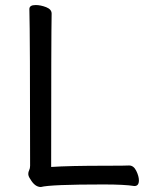

<svg xmlns="http://www.w3.org/2000/svg" viewBox="-20 -731 587 766"><path d="M143.1 15.1Q119.1 15.1 101.1 -16.1Q92.8 -27.8 92.8 -37.1Q92.8 -44.9 96.4 -52Q100.1 -59.1 100.1 -69.8Q100.1 -588.9 97.2 -694.8Q97.2 -710.9 122.1 -710.9Q142.1 -710.9 164.1 -702.4Q186 -693.8 186 -676.8Q184.1 -587.9 184.1 -64.9Q255.9 -69.8 401.9 -69.8Q481.9 -69.8 495.1 -70.8Q513.2 -70.8 523.7 -49.3Q534.2 -27.8 534.2 -11.2Q534.2 11.2 516.1 11.2Q477.1 4.9 393.1 4.9Q181.2 4.9 143.1 15.1Z"/></svg>

Font: LXGW WenKai Screen
Style: Regular
Weight: 400
Designer: LXGW / Fontworks Inc.
Foundry: LXGW / Fontworks Inc.
Version: Version 1.510;January 18,2025